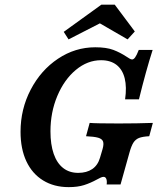

<svg xmlns="http://www.w3.org/2000/svg" viewBox="-20 -783 674 815"><path d="M67.2 -223.6Q67.2 -320 110.4 -402.6Q153.5 -485.2 226.2 -533.7Q299 -582.3 384.2 -582.3Q431.6 -582.3 461 -571.2Q490.3 -560.1 517.2 -542.3Q524.2 -537.5 530.3 -534.1Q536.4 -530.6 540.8 -530.6Q547.3 -530.6 553.7 -539.5Q560.2 -548.4 569 -571H627.9Q599.7 -483.1 569.8 -361.3H511Q518.5 -413.3 509.3 -450.6Q500 -487.9 474.5 -507.7Q448.9 -527.4 409.1 -527.4Q351.4 -527.4 302 -486.3Q252.6 -445.2 223.4 -375.8Q194.2 -306.5 194.2 -225.4Q194.2 -169.4 208 -129.8Q221.8 -90.3 248.1 -69.8Q274.4 -49.2 312 -49.2Q347.8 -49.2 371.5 -65.3Q395.2 -81.4 404.5 -113.4L415.3 -150Q421.4 -171.3 417.4 -182.4Q413.4 -193.5 396.7 -198.4Q379.9 -203.2 345.2 -204.8L360.6 -261.3Q387.9 -258.9 483.8 -258.9Q562.5 -258.9 628.8 -261.3L613.5 -204.8Q584.9 -203.2 570.1 -197.4Q555.4 -191.5 546.5 -177.8Q537.6 -164.1 529.6 -135.5L491.7 0H432.8Q434.7 -15.7 431.1 -24Q427.6 -32.3 419.4 -32.3Q414 -32.3 406.7 -28.8Q399.3 -25.4 391.2 -20.9Q364 -6 337 2.6Q310 11.3 271.5 11.3Q209.1 11.3 162.9 -17.2Q116.7 -45.6 91.9 -98.4Q67.2 -151.3 67.2 -223.6ZM250.5 -647.8 410.5 -763.3H467L552.2 -649.4L521.6 -615.8L377.9 -699L446.6 -705.7L271 -615.8Z"/></svg>

Font: Playfair Micro SmCond SmLight
Style: Italic
Weight: 360
Width: 4
Italic angle: -15.6°
Designer: Claus Eggers Sørensen
Foundry: Claus Eggers Sørensen
Version: Version 2.203;Glyphs 3.3 (3326)